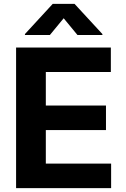

<svg xmlns="http://www.w3.org/2000/svg" viewBox="-20 -973 653 993"><path d="M63.2 -727.3H553.3V-600.5H217V-427.2H528.1V-300.4H217V-126.8H554.7V0H63.2ZM109 -796.9 252.8 -953.1H365.4L509.6 -796.9V-791.9H380.7L309.3 -878.6L237.9 -791.9H109Z"/></svg>

Font: Cannonade
Style: Bold
Weight: 700
Designer: Rasmus Andersson
Foundry: rsms
Version: Version 3.012;git-f93a4a705